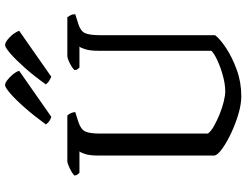

<svg xmlns="http://www.w3.org/2000/svg" viewBox="-130 -866 996 777"><g transform="rotate(-90 368.5 -478.0)"><path d="M367 0Q334 0 294 -12Q254 -24 217 -41.5Q180 -59 155 -77Q130 -95 127 -108V-578Q127 -613 133 -631.5Q139 -650 144 -655H57Q54 -658 50.5 -662.5Q47 -667 46 -675Q51 -681 62.5 -687.5Q74 -694 86 -699Q98 -704 103 -704H289Q293 -700 297.5 -692Q302 -684 303 -672L262 -659Q232 -649 224 -630.5Q216 -612 216 -572V-135Q226 -122 247.5 -110Q269 -98 295 -87.5Q321 -77 345.5 -71Q370 -65 387 -65Q415 -65 448.5 -74Q482 -83 510.5 -96Q539 -109 551 -121V-578Q551 -611 557 -630.5Q563 -650 568 -655H483Q480 -658 476.5 -662.5Q473 -667 473 -675Q478 -681 489.5 -688Q501 -695 512.5 -699.5Q524 -704 530 -704H687Q690 -700 694.5 -691.5Q699 -683 699 -672L658 -659Q630 -650 622 -631.5Q614 -613 614 -567V-106Q599 -86 562 -61.5Q525 -37 474.5 -18.5Q424 0 367 0ZM446 -769Q424 -778 415 -791Q450 -840 483 -877Q516 -914 540.5 -935Q565 -956 574 -956Q586 -956 605 -938Q624 -920 632 -899ZM284 -769Q264 -774 253 -791Q288 -839 321 -876.5Q354 -914 378.5 -935Q403 -956 412 -956Q420 -956 431.5 -947.5Q443 -939 454.5 -925.5Q466 -912 470 -899Z"/></g></svg>

Font: Texturina Light
Style: Regular
Weight: 300
Designer: Guillermo Torres Carreño
Foundry: Omnibus-Type
Version: Version 1.002; ttfautohint (v1.8.3)